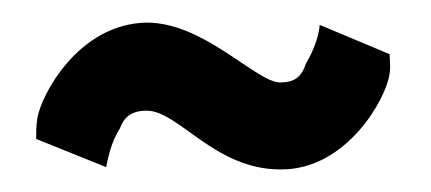

<svg xmlns="http://www.w3.org/2000/svg" viewBox="-20 -326 382 170"><path d="M12 -203 74 -178C75 -183 78 -200 86 -212C90 -223 97 -228 110 -228C138 -228 170 -176 228 -176C286 -175 322 -238 325 -261C326 -268 325 -272 325 -278L263 -304C263 -298 259 -283 251 -270C247 -258 241 -253 228 -253C207 -253 161 -306 110 -306C49 -305 16 -241 13 -221C12 -214 12 -209 12 -203Z"/></svg>

Font: Rabbid Highway Sign II Hop
Style: Regular
Weight: 400
Foundry: Cannot Into Space Fonts
Version: Version 0.277